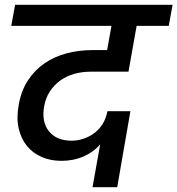

<svg xmlns="http://www.w3.org/2000/svg" viewBox="-20 -760 740 801"><path d="M43 -740H700L684 -652H550L516 -461H359Q323 -461 290.5 -452Q258 -443 232 -424.5Q206 -406 188 -378.5Q170 -351 164 -315Q153 -251 184.5 -212Q216 -173 279 -173Q302 -173 326 -180.5Q350 -188 371 -203Q392 -218 407 -241Q422 -264 428 -296H524L469 21H366L398 -158Q371 -126 329 -107.5Q287 -89 236 -89Q191 -89 154 -105Q117 -121 92.5 -151Q68 -181 58 -224Q48 -267 58 -322Q68 -381 96.5 -424.5Q125 -468 166 -496Q207 -524 258 -537.5Q309 -551 365 -551H427L445 -652H27Z"/></svg>

Font: SVN-Poppins Medium
Style: Italic
Weight: 500
Italic angle: -10°
Designer: Ninad Kale (Devanagari), Jonny Pinhorn (Latin)
Foundry: Indian Type Foundry
Version: Version 3.002 2017; ttfautohint (v1.8.3)